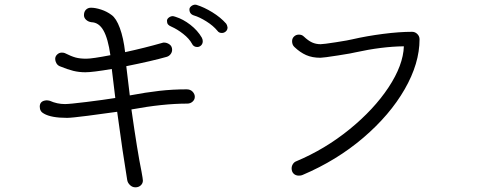

<svg xmlns="http://www.w3.org/2000/svg" viewBox="-20 -803 2040 821"><path d="M813 -389Q813 -377 803.5 -368.5Q794 -360 781 -360Q677 -360 542 -335Q568 -152 585 -70Q591 -37 591 -31Q591 -19 582 -10.5Q573 -2 559 -2Q546 -2 536 -11.5Q526 -21 524 -33Q505 -147 481 -325Q426 -317 355.5 -308Q285 -299 267 -299Q199 -299 168 -317Q150 -326 150 -347Q150 -372 179 -374Q185 -374 193 -372Q224 -358 258 -358Q277 -358 350 -367Q423 -376 473 -384L458 -508Q376 -494 345 -494Q318 -494 293.5 -500Q269 -506 235 -520Q226 -524 221 -533Q216 -542 216 -551Q216 -562 224.5 -570Q233 -578 244 -578Q253 -578 257 -576Q285 -562 303.5 -557Q322 -552 349 -552Q374 -552 452 -567Q442 -638 422.5 -672.5Q403 -707 371 -708Q357 -710 348 -718.5Q339 -727 339 -738Q339 -753 347.5 -761.5Q356 -770 369 -770Q388 -770 412.5 -762Q437 -754 457 -739Q477 -725 492.5 -683Q508 -641 515 -580Q598 -598 675 -620Q677 -621 681 -621Q694 -621 705 -613Q716 -605 716 -590Q716 -580 709.5 -571.5Q703 -563 693 -560Q630 -542 520 -520L535 -395Q604 -408 661 -414.5Q718 -421 778 -421Q794 -421 803.5 -411Q813 -401 813 -389ZM910 -671Q892 -693 862.5 -711.5Q833 -730 809 -737Q790 -743 790 -763Q790 -770 797 -776Q804 -782 813 -783Q819 -783 821 -782Q853 -772 888 -750.5Q923 -729 947 -702Q951 -697 953 -686Q953 -675 945.5 -668.5Q938 -662 929 -662Q916 -662 910 -671ZM801 -616Q789 -638 763.5 -658Q738 -678 713 -689Q703 -693 698.5 -698.5Q694 -704 694 -714Q694 -722 702 -728Q710 -734 719 -734Q722 -734 731 -731Q763 -721 794 -697Q825 -673 843 -642Q847 -634 847 -627Q847 -616 840 -609Q833 -602 823 -602Q816 -602 810 -605.5Q804 -609 801 -616Z M1227 -83Q1227 -93 1232.5 -101.5Q1238 -110 1246 -113Q1370 -165 1474.5 -250Q1579 -335 1641.5 -429.5Q1704 -524 1707 -605Q1613 -604 1499 -579Q1490 -576 1426 -566Q1362 -556 1350 -556Q1315 -556 1289 -567.5Q1263 -579 1239 -602Q1229 -611 1229 -627Q1229 -639 1237.5 -647Q1246 -655 1258 -655Q1271 -655 1279 -647Q1298 -629 1314.5 -621.5Q1331 -614 1351 -614Q1363 -614 1417.5 -622.5Q1472 -631 1487 -635Q1548 -649 1617.5 -658Q1687 -667 1742 -667Q1755 -667 1764.5 -657.5Q1774 -648 1774 -635Q1774 -532 1710.5 -421.5Q1647 -311 1533.5 -214Q1420 -117 1274 -55Q1268 -52 1258 -52Q1244 -52 1235.5 -60.5Q1227 -69 1227 -83Z"/></svg>

Font: Tsukimi Rounded
Style: Regular
Weight: 400
Designer: Takashi Funayama
Foundry: Takashi Funayama
Version: Version 1.032; ttfautohint (v1.8.3)